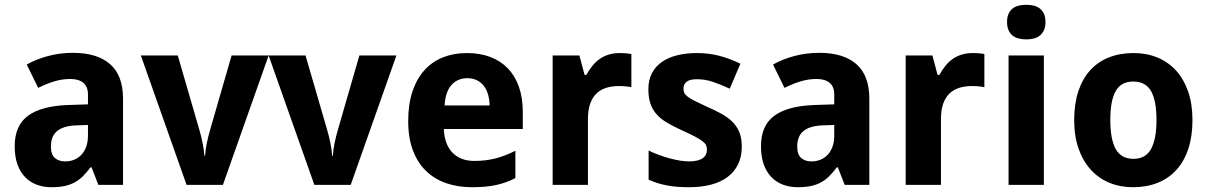

<svg xmlns="http://www.w3.org/2000/svg" viewBox="-20 -780 5101 810"><path d="M395 0 366.2 -74.2H361.8Q345.7 -52.2 329.6 -36.4Q313.5 -20.5 294.4 -10.3Q275.4 0 251.7 4.9Q228 9.8 196.8 9.8Q163.6 9.8 135.3 -0.7Q106.9 -11.2 86.2 -32.5Q65.4 -53.7 53.7 -86.2Q42 -118.7 42 -163.1Q42 -250 97.7 -291.3Q153.3 -332.5 264.2 -336.9L351.1 -339.8V-380.9Q351.1 -414.6 331.5 -430.7Q312 -446.8 276.9 -446.8Q241.7 -446.8 208.3 -436.5Q174.8 -426.3 141.1 -409.2L92.8 -507.8Q133.8 -530.8 183.6 -543.9Q233.4 -557.1 288.1 -557.1Q390.1 -557.1 444.6 -509.3Q499 -461.4 499 -363.8V0ZM351.1 -252.9 301.8 -251Q272 -250 251.5 -243.2Q231 -236.3 218.5 -224.9Q206.1 -213.4 200.4 -197.5Q194.8 -181.6 194.8 -162.1Q194.8 -127.9 211.4 -113.5Q228 -99.1 254.9 -99.1Q275.4 -99.1 293 -106.2Q310.5 -113.3 323.5 -127.2Q336.4 -141.1 343.8 -161.4Q351.1 -181.6 351.1 -208Z M767.1 0 574.2 -545.9H730L820.3 -234.9Q828.6 -207 834.7 -177Q840.8 -147 842.3 -123H845.2Q846.7 -148.9 852.8 -178Q858.9 -207 867.2 -234.9L957 -545.9H1113.3L920.4 0Z M1306.2 0 1113.3 -545.9H1269L1359.4 -234.9Q1367.7 -207 1373.8 -177Q1379.9 -147 1381.3 -123H1384.3Q1385.7 -148.9 1391.8 -178Q1397.9 -207 1406.2 -234.9L1496.1 -545.9H1652.3L1459.5 0Z M1951.2 -450.2Q1911.6 -450.2 1885.5 -422.4Q1859.4 -394.5 1855.5 -335H2045.4Q2044.9 -359.9 2039.1 -380.9Q2033.2 -401.9 2021.5 -417.2Q2009.8 -432.6 1992.2 -441.4Q1974.6 -450.2 1951.2 -450.2ZM1970.2 9.8Q1911.6 9.8 1862.3 -7.3Q1813 -24.4 1777.3 -58.8Q1741.7 -93.3 1721.9 -145.8Q1702.1 -198.2 1702.1 -269Q1702.1 -340.8 1720.2 -394.5Q1738.3 -448.2 1770.8 -484.1Q1803.2 -520 1848.9 -538.1Q1894.5 -556.2 1950.2 -556.2Q2004.4 -556.2 2048.1 -539.8Q2091.8 -523.4 2122.3 -491.7Q2152.8 -460 2169.2 -413.8Q2185.5 -367.7 2185.5 -308.1V-235.8H1852.5Q1853.5 -204.6 1862.5 -179.4Q1871.6 -154.3 1887.9 -137Q1904.3 -119.6 1927.5 -110.4Q1950.7 -101.1 1980.5 -101.1Q2005.4 -101.1 2027.6 -103.8Q2049.8 -106.4 2070.8 -111.8Q2091.8 -117.2 2112.3 -125.2Q2132.8 -133.3 2154.3 -144V-28.8Q2134.8 -18.6 2115 -11.5Q2095.2 -4.4 2073.2 0.5Q2051.3 5.4 2025.9 7.6Q2000.5 9.8 1970.2 9.8Z M2596.2 -556.2Q2602.1 -556.2 2609.1 -555.9Q2616.2 -555.7 2622.8 -554.9Q2629.4 -554.2 2635 -553.5Q2640.6 -552.7 2643.6 -551.8V-412.1Q2639.6 -413.1 2632.8 -414.1Q2626 -415 2618.4 -415.8Q2610.8 -416.5 2603.5 -416.7Q2596.2 -417 2591.3 -417Q2562.5 -417 2538.3 -409.7Q2514.2 -402.3 2496.8 -386Q2479.5 -369.6 2470 -343Q2460.4 -316.4 2460.4 -277.8V0H2311.5V-545.9H2424.3L2446.3 -463.9H2453.6Q2465.3 -484.9 2479 -502Q2492.7 -519 2509.5 -531Q2526.4 -543 2547.6 -549.6Q2568.8 -556.2 2596.2 -556.2Z M3109.4 -162.1Q3109.4 -119.1 3093.8 -86.9Q3078.1 -54.7 3049.3 -33.2Q3020.5 -11.7 2979.5 -1Q2938.5 9.8 2887.7 9.8Q2860.8 9.8 2837.9 8.1Q2814.9 6.3 2794.4 2.4Q2773.9 -1.5 2754.9 -7.3Q2735.8 -13.2 2716.3 -22V-145Q2736.8 -134.8 2759.5 -126.5Q2782.2 -118.2 2804.7 -112.1Q2827.1 -106 2848.4 -102.5Q2869.6 -99.1 2887.7 -99.1Q2907.7 -99.1 2921.9 -102.8Q2936 -106.4 2945.1 -113Q2954.1 -119.6 2958.3 -128.7Q2962.4 -137.7 2962.4 -147.9Q2962.4 -158.2 2959.2 -166.3Q2956.1 -174.3 2944.8 -183.3Q2933.6 -192.4 2911.9 -203.9Q2890.1 -215.3 2853.5 -231.9Q2817.9 -248 2791.7 -263.9Q2765.6 -279.8 2748.8 -299.3Q2731.9 -318.8 2723.6 -344Q2715.3 -369.1 2715.3 -403.8Q2715.3 -441.9 2730 -470.5Q2744.6 -499 2771.5 -518.1Q2798.3 -537.1 2836.2 -546.6Q2874 -556.2 2920.4 -556.2Q2969.2 -556.2 3013.2 -544.9Q3057.1 -533.7 3103.5 -511.2L3058.6 -405.8Q3021.5 -423.3 2987.8 -434.6Q2954.1 -445.8 2920.4 -445.8Q2890.1 -445.8 2876.7 -435.1Q2863.3 -424.3 2863.3 -405.8Q2863.3 -396 2866.7 -388.4Q2870.1 -380.9 2880.4 -372.8Q2890.6 -364.7 2909.2 -355.2Q2927.7 -345.7 2957.5 -332Q2992.2 -316.9 3020 -302Q3047.9 -287.1 3067.9 -268.1Q3087.9 -249 3098.6 -223.6Q3109.4 -198.2 3109.4 -162.1Z M3543.5 0 3514.6 -74.2H3510.3Q3494.1 -52.2 3478 -36.4Q3461.9 -20.5 3442.9 -10.3Q3423.8 0 3400.1 4.9Q3376.5 9.8 3345.2 9.8Q3312 9.8 3283.7 -0.7Q3255.4 -11.2 3234.6 -32.5Q3213.9 -53.7 3202.1 -86.2Q3190.4 -118.7 3190.4 -163.1Q3190.4 -250 3246.1 -291.3Q3301.8 -332.5 3412.6 -336.9L3499.5 -339.8V-380.9Q3499.5 -414.6 3480 -430.7Q3460.4 -446.8 3425.3 -446.8Q3390.1 -446.8 3356.7 -436.5Q3323.2 -426.3 3289.6 -409.2L3241.2 -507.8Q3282.2 -530.8 3332 -543.9Q3381.8 -557.1 3436.5 -557.1Q3538.6 -557.1 3593 -509.3Q3647.5 -461.4 3647.5 -363.8V0ZM3499.5 -252.9 3450.2 -251Q3420.4 -250 3399.9 -243.2Q3379.4 -236.3 3366.9 -224.9Q3354.5 -213.4 3348.9 -197.5Q3343.3 -181.6 3343.3 -162.1Q3343.3 -127.9 3359.9 -113.5Q3376.5 -99.1 3403.3 -99.1Q3423.8 -99.1 3441.4 -106.2Q3459 -113.3 3471.9 -127.2Q3484.9 -141.1 3492.2 -161.4Q3499.5 -181.6 3499.5 -208Z M4085.4 -556.2Q4091.3 -556.2 4098.4 -555.9Q4105.5 -555.7 4112.1 -554.9Q4118.7 -554.2 4124.3 -553.5Q4129.9 -552.7 4132.8 -551.8V-412.1Q4128.9 -413.1 4122.1 -414.1Q4115.2 -415 4107.7 -415.8Q4100.1 -416.5 4092.8 -416.7Q4085.4 -417 4080.6 -417Q4051.8 -417 4027.6 -409.7Q4003.4 -402.3 3986.1 -386Q3968.8 -369.6 3959.2 -343Q3949.7 -316.4 3949.7 -277.8V0H3800.8V-545.9H3913.6L3935.5 -463.9H3942.9Q3954.6 -484.9 3968.3 -502Q3981.9 -519 3998.8 -531Q4015.6 -543 4036.9 -549.6Q4058.1 -556.2 4085.4 -556.2Z M4228.5 -687Q4228.5 -708 4234.9 -721.9Q4241.2 -735.8 4252.2 -744.4Q4263.2 -752.9 4278.1 -756.3Q4293 -759.8 4309.6 -759.8Q4326.2 -759.8 4340.8 -756.3Q4355.5 -752.9 4366.5 -744.4Q4377.4 -735.8 4384 -721.9Q4390.6 -708 4390.6 -687Q4390.6 -666.5 4384 -652.3Q4377.4 -638.2 4366.5 -629.6Q4355.5 -621.1 4340.8 -617.4Q4326.2 -613.8 4309.6 -613.8Q4293 -613.8 4278.1 -617.4Q4263.2 -621.1 4252.2 -629.6Q4241.2 -638.2 4234.9 -652.3Q4228.5 -666.5 4228.5 -687ZM4383.8 0H4234.9V-545.9H4383.8Z M4664.1 -273.9Q4664.1 -192.4 4687 -151.1Q4710 -109.9 4761.7 -109.9Q4813 -109.9 4835.9 -151.4Q4858.9 -192.9 4858.9 -273.9Q4858.9 -355.5 4835.9 -395.8Q4813 -436 4760.7 -436Q4709.5 -436 4686.8 -395.8Q4664.1 -355.5 4664.1 -273.9ZM5010.7 -273.9Q5010.7 -205.6 4993.4 -152.8Q4976.1 -100.1 4943.6 -64Q4911.1 -27.8 4864.5 -9Q4817.9 9.8 4759.8 9.8Q4705.6 9.8 4660.2 -9Q4614.7 -27.8 4581.8 -64Q4548.8 -100.1 4530.3 -152.8Q4511.7 -205.6 4511.7 -273.9Q4511.7 -341.8 4529.1 -394.5Q4546.4 -447.3 4578.9 -483.2Q4611.3 -519 4657.7 -537.6Q4704.1 -556.2 4762.7 -556.2Q4816.9 -556.2 4862.3 -537.6Q4907.7 -519 4940.7 -483.2Q4973.6 -447.3 4992.2 -394.5Q5010.7 -341.8 5010.7 -273.9Z"/></svg>

Font: Droid Sans
Style: Bold
Weight: 700
Foundry: Ascender Corporation
Version: Version 1.00 build 112